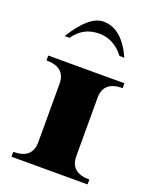

<svg xmlns="http://www.w3.org/2000/svg" viewBox="-138 -812 710 889"><g transform="rotate(20 217.0 -367.0)"><path d="M363.8 -609.4Q363.8 -609.4 339.8 -609.4Q289.8 -674.8 216.8 -674.8Q138.2 -674.8 93.8 -609.4H69.8Q146.5 -733.9 216.8 -733.9Q307.6 -733.9 363.8 -609.4ZM123 -392.6Q123 -474.6 29.3 -474.6V-498.5H404.3V-474.6Q310.5 -474.6 310.5 -392.6V-106Q310.5 -23.9 404.3 -23.9V0H29.3V-23.9Q123 -23.9 123 -106Z"/></g></svg>

Font: itsadzoke
Style: Regular
Weight: 700
Width: 7
Version: Version 0.45